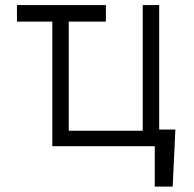

<svg xmlns="http://www.w3.org/2000/svg" viewBox="-20 -565 748 742"><path d="M389.2 -545.5V-481.5H245.7V-59.7H531.6V-545.5H595.2V-64.3H657.7L647.4 156.2H578.1V0H182.2V-481.5H45.5V-545.5Z"/></svg>

Font: Inter UI Light
Style: Regular
Weight: 300
Designer: Rasmus Andersson
Foundry: rsms
Version: 3.2;8d6f07862